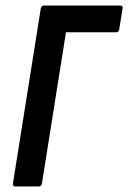

<svg xmlns="http://www.w3.org/2000/svg" viewBox="-20 -675 464 695"><path d="M36.3 0Q25.1 0 26.9 -11.4L127.5 -643.6Q129.5 -655 139.5 -655H413.6Q426 -655 423.6 -643.6L411.7 -569.5Q410.3 -558.1 399.7 -558.1H218.8L131.9 -11.4Q130.5 0 119.9 0Z"/></svg>

Font: Sofia Sans Condensed
Style: Italic
Weight: 400
Italic angle: -9°
Designer: Botio Nikoltchev, Ani Petrova
Foundry: lettersoup
Version: Version 4.101